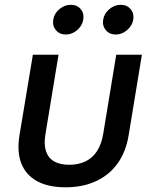

<svg xmlns="http://www.w3.org/2000/svg" viewBox="-20 -775 642 804"><path d="M254.4 9.3Q182.6 9.3 135.7 -16.1Q88.9 -41.5 69.6 -89.8Q50.3 -138.2 61.5 -208L117.7 -545.9H225.1L170.4 -213.9Q163.1 -170.4 172.6 -141.8Q182.1 -113.3 206.8 -99.1Q231.4 -85 270 -85Q308.6 -85 337.9 -99.1Q367.2 -113.3 386 -141.8Q404.8 -170.4 412.1 -213.9L466.8 -545.9H574.2L518.6 -208Q507.3 -139.2 472.4 -90.6Q437.5 -42 382.1 -16.4Q326.7 9.3 254.4 9.3ZM464.8 -630.4Q438.5 -630.4 423.1 -648.9Q407.7 -667.5 412.1 -692.9Q416.5 -718.8 438 -736.8Q459.5 -754.9 485.8 -754.9Q511.7 -754.9 526.9 -736.8Q542 -718.8 538.1 -692.9Q533.7 -667.5 512.2 -648.9Q490.7 -630.4 464.8 -630.4ZM255.4 -630.4Q229.5 -630.4 214.1 -648.9Q198.7 -667.5 203.1 -692.9Q207 -718.8 228.8 -736.8Q250.5 -754.9 276.4 -754.9Q302.7 -754.9 317.9 -736.8Q333 -718.8 328.6 -692.9Q324.7 -667.5 303.2 -648.9Q281.7 -630.4 255.4 -630.4Z"/></svg>

Font: Inter Medium
Style: Italic
Weight: 500
Italic angle: -9.3988°
Designer: Rasmus Andersson
Foundry: rsms
Version: Version 4.001;git-66647c0bb